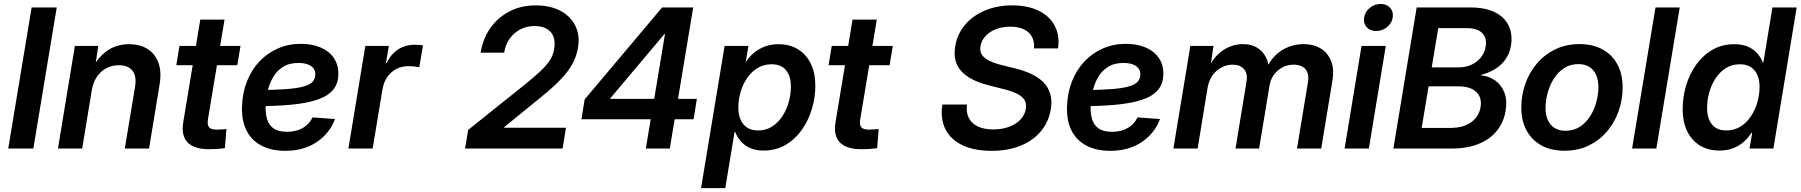

<svg xmlns="http://www.w3.org/2000/svg" viewBox="-20 -766 9284 990"><path d="M272.5 -727.5 151.9 0H22.5L143.1 -727.5Z M453.1 -299.8 403.8 0H278.8L366.2 -529.3H486.8L466.3 -396L447.8 -399.9Q482.9 -469.2 531.7 -503.7Q580.6 -538.1 645 -538.1Q702.1 -538.1 741.2 -513.2Q780.3 -488.3 797.1 -441.7Q814 -395 802.7 -329.1L748.5 0H623.5L676.3 -317.9Q685.5 -374 662.8 -401.9Q640.1 -429.7 593.3 -429.7Q558.6 -429.7 529.3 -414.8Q500 -399.9 480.2 -371.1Q460.4 -342.3 453.1 -299.8Z M1220.2 -529.3 1203.6 -429.7H889.2L905.3 -529.3ZM1012.7 -665H1137.7L1052.2 -150.4Q1047.9 -122.1 1057.9 -109.9Q1067.9 -97.7 1097.2 -97.7Q1107.4 -97.7 1122.6 -98.6Q1137.7 -99.6 1147.5 -100.6L1139.6 -2Q1123 0.5 1101.8 2Q1080.6 3.4 1060.1 3.4Q981 3.4 947.3 -31.7Q913.6 -66.9 924.8 -135.7Z M1450.7 11.7Q1380.9 11.7 1329.6 -14.4Q1278.3 -40.5 1251.7 -91.8Q1225.1 -143.1 1228 -219.2Q1230.5 -288.6 1253.7 -347.2Q1276.9 -405.8 1317.6 -449Q1358.4 -492.2 1412.8 -516.1Q1467.3 -540 1531.7 -540Q1587.9 -540 1631.3 -522Q1674.8 -503.9 1699.7 -469.5Q1724.6 -435.1 1724.6 -385.3Q1724.6 -334.5 1696.5 -301.8Q1668.5 -269 1613.3 -251Q1558.1 -232.9 1476.3 -225.6Q1394.5 -218.3 1287.1 -218.3L1301.3 -301.8Q1393.1 -301.8 1452.6 -306.2Q1512.2 -310.5 1545.7 -320.1Q1579.1 -329.6 1592.5 -345.2Q1606 -360.8 1606 -382.8Q1606 -410.2 1583.3 -425.8Q1560.5 -441.4 1519 -441.4Q1470.2 -441.4 1438 -420.4Q1405.8 -399.4 1386.7 -365.5Q1367.7 -331.5 1359.1 -292Q1350.6 -252.4 1349.6 -215.3Q1348.6 -179.7 1357.4 -150.4Q1366.2 -121.1 1390.6 -103.8Q1415 -86.4 1460 -86.4Q1508.3 -86.4 1542.2 -106.7Q1576.2 -127 1591.3 -160.6L1707.5 -152.3Q1679.7 -78.1 1612.8 -33.2Q1545.9 11.7 1450.7 11.7Z M1776.4 0 1863.8 -529.3H1984.9L1970.2 -440.9H1973.6Q1995.6 -486.8 2032.7 -511Q2069.8 -535.2 2118.7 -535.2Q2130.4 -535.2 2141.6 -534.4Q2152.8 -533.7 2161.1 -532.2L2142.1 -419.9Q2134.8 -421.4 2118.2 -423.1Q2101.6 -424.8 2084.5 -424.8Q2052.2 -424.8 2024.4 -410.6Q1996.6 -396.5 1977.5 -369.9Q1958.5 -343.3 1952.1 -305.2L1901.4 0Z M2377.9 0 2394 -96.2 2692.4 -335Q2734.4 -369.1 2764.9 -397.5Q2795.4 -425.8 2814 -453.4Q2832.5 -481 2837.4 -513.7Q2843.8 -551.3 2833.5 -577.6Q2823.2 -604 2798.3 -617.9Q2773.4 -631.8 2735.8 -631.8Q2697.3 -631.8 2664.3 -615.2Q2631.3 -598.6 2608.9 -567.9Q2586.4 -537.1 2579.6 -494.6H2458Q2470.2 -567.9 2509.3 -622.6Q2548.3 -677.2 2608.2 -707.8Q2668 -738.3 2741.7 -738.3Q2815.9 -738.3 2868.7 -710.7Q2921.4 -683.1 2946.3 -633.8Q2971.2 -584.5 2960 -519Q2954.1 -484.9 2940.2 -454.1Q2926.3 -423.3 2902.1 -392.3Q2877.9 -361.3 2841.1 -326.7Q2804.2 -292 2752.4 -251L2579.6 -110.4L2579.1 -107.4H2898.4L2880.9 0Z M2978 -150.9 2994.6 -253.4 3394 -727.5H3477.1L3454.1 -590.3H3405.8L3127 -259.3L3126.5 -256.3H3573.2L3556.2 -150.9ZM3310.1 0 3340.3 -181.6 3348.6 -228.5 3431.6 -727.5H3554.2L3433.6 0Z M3594.7 204.1 3716.3 -529.3H3838.9L3825.7 -449.2H3828.1Q3844.7 -475.1 3868.9 -494.9Q3893.1 -514.6 3924.3 -526.4Q3955.6 -538.1 3994.1 -538.1Q4051.8 -538.1 4094.2 -512.2Q4136.7 -486.3 4160.4 -438.2Q4184.1 -390.1 4184.1 -323.7Q4184.1 -263.7 4166.3 -204.3Q4148.4 -145 4114.5 -96.7Q4080.6 -48.3 4031 -19Q3981.4 10.3 3917 10.3Q3875.5 10.3 3846.4 -3.2Q3817.4 -16.6 3798.8 -38.3Q3780.3 -60.1 3771 -85.4H3767.6L3719.7 204.1ZM3888.7 -93.3Q3930.2 -93.3 3961.9 -114Q3993.7 -134.8 4015.1 -168.2Q4036.6 -201.7 4047.4 -241.5Q4058.1 -281.2 4058.1 -319.3Q4058.1 -374 4032.7 -404.3Q4007.3 -434.6 3959 -434.6Q3917.5 -434.6 3885.5 -414.8Q3853.5 -395 3831.5 -362.3Q3809.6 -329.6 3798.3 -290.3Q3787.1 -251 3787.1 -211.4Q3787.1 -156.7 3813.5 -125Q3839.8 -93.3 3888.7 -93.3Z M4583.5 -529.3 4566.9 -429.7H4252.4L4268.6 -529.3ZM4376 -665H4501L4415.5 -150.4Q4411.1 -122.1 4421.1 -109.9Q4431.2 -97.7 4460.4 -97.7Q4470.7 -97.7 4485.8 -98.6Q4501 -99.6 4510.7 -100.6L4502.9 -2Q4486.3 0.5 4465.1 2Q4443.8 3.4 4423.3 3.4Q4344.2 3.4 4310.5 -31.7Q4276.9 -66.9 4288.1 -135.7Z M5092.8 11.7Q5004.4 11.7 4943.6 -16.8Q4882.8 -45.4 4855.5 -98.6Q4828.1 -151.9 4838.9 -227.1H4965.8Q4960.9 -185.5 4975.8 -157Q4990.7 -128.4 5022.9 -113.5Q5055.2 -98.6 5101.1 -98.6Q5146 -98.6 5182.1 -111.8Q5218.3 -125 5241.5 -149.2Q5264.6 -173.3 5269.5 -205.6Q5273.9 -231.9 5262.7 -250.5Q5251.5 -269 5224.6 -282.5Q5197.8 -295.9 5154.8 -306.6L5077.6 -326.2Q4981.9 -350.1 4937 -398.7Q4892.1 -447.3 4905.3 -526.9Q4915.5 -590.3 4955.8 -637.9Q4996.1 -685.5 5058.8 -711.9Q5121.6 -738.3 5199.2 -738.3Q5278.8 -738.3 5335.2 -710.9Q5391.6 -683.6 5418.2 -633.5Q5444.8 -583.5 5435.5 -516.6H5311.5Q5315.9 -569.3 5283.2 -598.9Q5250.5 -628.4 5189.5 -628.4Q5148.4 -628.4 5115.2 -615.5Q5082 -602.5 5061.3 -579.8Q5040.5 -557.1 5035.6 -527.8Q5031.2 -501.5 5043.5 -483.2Q5055.7 -464.8 5082 -452.1Q5108.4 -439.5 5146 -430.2L5214.8 -413.1Q5262.2 -401.4 5299.3 -383.8Q5336.4 -366.2 5361.1 -340.8Q5385.7 -315.4 5395.5 -281.2Q5405.3 -247.1 5398.4 -203.1Q5387.7 -138.2 5347.7 -89.8Q5307.6 -41.5 5242.9 -14.9Q5178.2 11.7 5092.8 11.7Z M5704.6 11.7Q5634.8 11.7 5583.5 -14.4Q5532.2 -40.5 5505.6 -91.8Q5479 -143.1 5481.9 -219.2Q5484.4 -288.6 5507.6 -347.2Q5530.8 -405.8 5571.5 -449Q5612.3 -492.2 5666.7 -516.1Q5721.2 -540 5785.6 -540Q5841.8 -540 5885.3 -522Q5928.7 -503.9 5953.6 -469.5Q5978.5 -435.1 5978.5 -385.3Q5978.5 -334.5 5950.4 -301.8Q5922.4 -269 5867.2 -251Q5812 -232.9 5730.2 -225.6Q5648.4 -218.3 5541 -218.3L5555.2 -301.8Q5647 -301.8 5706.5 -306.2Q5766.1 -310.5 5799.6 -320.1Q5833 -329.6 5846.4 -345.2Q5859.9 -360.8 5859.9 -382.8Q5859.9 -410.2 5837.2 -425.8Q5814.5 -441.4 5772.9 -441.4Q5724.1 -441.4 5691.9 -420.4Q5659.7 -399.4 5640.6 -365.5Q5621.6 -331.5 5613 -292Q5604.5 -252.4 5603.5 -215.3Q5602.5 -179.7 5611.3 -150.4Q5620.1 -121.1 5644.5 -103.8Q5668.9 -86.4 5713.9 -86.4Q5762.2 -86.4 5796.1 -106.7Q5830.1 -127 5845.2 -160.6L5961.4 -152.3Q5933.6 -78.1 5866.7 -33.2Q5799.8 11.7 5704.6 11.7Z M6030.3 0 6117.7 -529.3H6236.8L6219.7 -408.2L6209.5 -412.1Q6230 -456.5 6258.8 -484.4Q6287.6 -512.2 6321 -525.4Q6354.5 -538.6 6388.2 -538.6Q6429.7 -538.6 6459.7 -521.5Q6489.7 -504.4 6506.1 -473.6Q6522.5 -442.9 6523.9 -401.4L6509.3 -409.7Q6526.9 -451.7 6556.4 -480.5Q6585.9 -509.3 6623.3 -523.9Q6660.6 -538.6 6701.7 -538.6Q6752.4 -538.6 6789.3 -516.4Q6826.2 -494.1 6843.3 -451.7Q6860.4 -409.2 6850.1 -348.6L6792.5 0H6667.5L6723.6 -338.4Q6729.5 -372.6 6720.9 -393.3Q6712.4 -414.1 6693.8 -423.3Q6675.3 -432.6 6650.9 -432.6Q6618.2 -432.6 6591.6 -418.2Q6564.9 -403.8 6547.9 -379.4Q6530.8 -355 6525.9 -324.2L6472.2 0H6350.6L6407.2 -344.2Q6414.6 -386.7 6394.3 -409.7Q6374 -432.6 6335.9 -432.6Q6306.6 -432.6 6279.3 -418.7Q6252 -404.8 6232.7 -378.4Q6213.4 -352.1 6207 -315.4L6155.3 0Z M6913.1 0 7000.5 -529.3H7125.5L7038.1 0ZM7075.7 -606Q7044.4 -606 7026.6 -626.2Q7008.8 -646.5 7013.7 -675.8Q7018.6 -705.6 7043.2 -725.6Q7067.9 -745.6 7098.6 -745.6Q7129.9 -745.6 7147.9 -725.6Q7166 -705.6 7161.1 -675.8Q7156.7 -646.5 7131.8 -626.2Q7106.9 -606 7075.7 -606Z M7164.6 0 7284.7 -727.5H7561.5Q7639.2 -727.5 7689 -702.4Q7738.8 -677.2 7759.5 -632.8Q7780.3 -588.4 7771 -530.8Q7764.2 -490.2 7742.7 -460Q7721.2 -429.7 7689 -409.9Q7656.7 -390.1 7617.2 -379.9V-377.4Q7658.2 -373.5 7689.9 -350.8Q7721.7 -328.1 7737.1 -288.6Q7752.4 -249 7743.2 -194.3Q7733.9 -136.7 7699.2 -92.8Q7664.6 -48.8 7605.2 -24.4Q7545.9 0 7461.9 0ZM7310.5 -106.4H7456.5Q7525.9 -106.4 7566.2 -136Q7606.4 -165.5 7614.3 -214.8Q7619.6 -246.6 7607.9 -270.5Q7596.2 -294.4 7569.1 -307.6Q7542 -320.8 7500.5 -320.8H7346.2ZM7362.3 -418.5H7501Q7536.6 -418.5 7566.4 -431.9Q7596.2 -445.3 7615.7 -469.7Q7635.3 -494.1 7640.6 -526.9Q7647.9 -569.8 7622.8 -595.5Q7597.7 -621.1 7540.5 -621.1H7396Z M8046.9 11.2Q7977.5 11.2 7927.7 -16.4Q7877.9 -43.9 7851.1 -94Q7824.2 -144 7824.2 -210.9Q7824.2 -275.4 7845.2 -334.5Q7866.2 -393.6 7905.5 -439.5Q7944.8 -485.4 8000.2 -512Q8055.7 -538.6 8124 -538.6Q8193.4 -538.6 8243.4 -511Q8293.5 -483.4 8320.1 -433.1Q8346.7 -382.8 8346.7 -315.4Q8346.7 -251.5 8325.9 -192.6Q8305.2 -133.8 8265.9 -87.9Q8226.6 -42 8171.4 -15.4Q8116.2 11.2 8046.9 11.2ZM8052.2 -91.8Q8094.2 -91.8 8126 -112.3Q8157.7 -132.8 8179 -166.3Q8200.2 -199.7 8210.9 -239.5Q8221.7 -279.3 8221.7 -317.4Q8221.7 -353.5 8209.7 -380.1Q8197.8 -406.7 8174.8 -421.1Q8151.9 -435.5 8118.7 -435.5Q8076.7 -435.5 8045.2 -415Q8013.7 -394.5 7992.4 -361.1Q7971.2 -327.6 7960.2 -287.8Q7949.2 -248 7949.2 -209Q7949.2 -155.3 7975.8 -123.5Q8002.4 -91.8 8052.2 -91.8Z M8641.1 -727.5 8520.5 0H8395.5L8516.1 -727.5Z M8846.2 10.3Q8758.8 10.3 8707.5 -47.1Q8656.2 -104.5 8656.2 -203.6Q8656.2 -265.6 8674.1 -325.2Q8691.9 -384.8 8726.3 -432.9Q8760.7 -481 8810.3 -509.5Q8859.9 -538.1 8922.4 -538.1Q8964.4 -538.1 8993.7 -524.9Q9022.9 -511.7 9041.5 -490.2Q9060.1 -468.8 9069.8 -443.8H9072.3L9119.1 -727.5H9244.1L9124 0H9001L9014.6 -80.6H9010.7Q8993.2 -53.7 8969.5 -33.2Q8945.8 -12.7 8915 -1.2Q8884.3 10.3 8846.2 10.3ZM8880.9 -93.3Q8921.9 -93.3 8953.9 -113Q8985.8 -132.8 9007.8 -165.8Q9029.8 -198.7 9041.3 -238.3Q9052.7 -277.8 9052.7 -317.4Q9052.7 -372.1 9026.6 -403.3Q9000.5 -434.6 8951.2 -434.6Q8910.2 -434.6 8878.7 -414.6Q8847.2 -394.5 8825.7 -361.6Q8804.2 -328.6 8793.2 -289.1Q8782.2 -249.5 8782.2 -209.5Q8782.2 -154.8 8807.6 -124Q8833 -93.3 8880.9 -93.3Z"/></svg>

Font: Inter 24pt SemiBold
Style: Italic
Weight: 600
Italic angle: -9.3988°
Designer: Rasmus Andersson
Foundry: rsms
Version: Version 4.001;git-66647c0bb